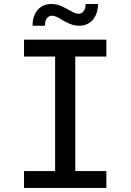

<svg xmlns="http://www.w3.org/2000/svg" viewBox="-20 -924 642 944"><path d="M201.2 -800.3Q201.2 -821.8 210.9 -834.5Q220.2 -846.7 236.8 -846.7Q244.1 -846.7 251 -844.2Q263.2 -839.4 271 -834.5L298.8 -818.4Q325.2 -804.7 338.9 -801.3Q355.5 -797.4 369.6 -797.4Q397 -797.4 417.7 -810.5Q438.5 -823.7 450.2 -848.1Q461.9 -872.6 461.9 -904.3H400.9V-901.4Q400.9 -881.8 391.1 -869.1Q381.3 -856.4 366.2 -856.4Q351.1 -856.4 331.1 -868.7L303.2 -883.3Q277.8 -897 264.6 -900.4Q246.6 -904.3 232.4 -904.3Q190.4 -904.3 165.5 -875.5Q140.1 -846.2 140.1 -797.4H201.2ZM502.9 0V-83H350.1V-646H502.9V-729H98.1V-646H251V-83H98.1V0Z"/></svg>

Font: Hack Dev
Style: Regular
Weight: 400
Designer: Christopher Simpkins
Foundry: Christopher Simpkins
Version: Version 2.0315